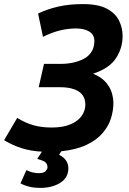

<svg xmlns="http://www.w3.org/2000/svg" viewBox="-52 -728 632 938"><path d="M144 190Q117 190 93 184.5Q69 179 48 168L77 103Q90 110 106 114Q122 118 137 118Q163 118 171.5 107.5Q180 97 180 90Q180 78 174 69.5Q168 61 151 55L130 48Q136 38 142 29.5Q148 21 153 13Q98 10 54 -4Q10 -18 -32 -43L32 -152Q72 -127 112 -116Q152 -105 200 -105Q257 -105 293.5 -121Q330 -137 347.5 -162.5Q365 -188 365 -217Q365 -244 351.5 -263Q338 -282 310 -292Q282 -302 240 -302H137L163 -416H247Q276 -416 304.5 -422Q333 -428 357 -440.5Q381 -453 395 -475Q409 -497 409 -528Q409 -558 384.5 -573.5Q360 -589 319 -589Q282 -589 242 -579.5Q202 -570 158 -548L134 -662Q181 -684 233.5 -696Q286 -708 353 -708Q428 -708 470 -685.5Q512 -663 529.5 -627.5Q547 -592 547 -552Q547 -493 514.5 -443.5Q482 -394 403 -368Q445 -350 466 -325Q487 -300 494.5 -273.5Q502 -247 502 -224Q502 -188 490 -149.5Q478 -111 449 -77.5Q420 -44 371 -20.5Q322 3 248 11Q245 15 242 19Q239 23 237 28Q261 41 271.5 57.5Q282 74 282 94Q282 140 242.5 165Q203 190 144 190Z"/></svg>

Font: Ubuntu Sans Mono
Style: Bold Italic
Weight: 700
Italic angle: -13.5°
Monospace: yes
Designer: Dalton Maag Ltd
Foundry: Dalton Maag Ltd
Version: Version 1.006